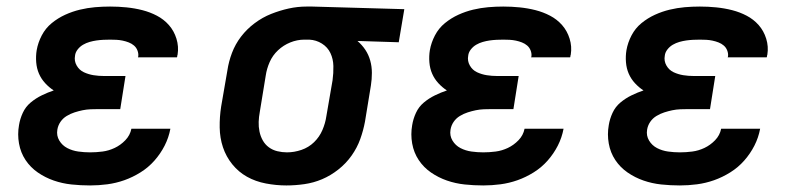

<svg xmlns="http://www.w3.org/2000/svg" viewBox="-20 -558 2440 586"><path d="M255 8Q226 8 198 5Q170 2 144 -7Q118 -16 95.5 -31.5Q73 -47 58 -69.5Q43 -92 38 -120Q33 -148 38 -176Q41 -195 49.5 -213.5Q58 -232 73.5 -245Q89 -258 107.5 -267Q126 -276 144 -282Q130 -291 118 -304Q106 -317 99 -333Q92 -349 90.5 -368Q89 -387 92 -405Q96 -428 107.5 -450Q119 -472 138 -487.5Q157 -503 179 -513Q201 -523 224 -528.5Q247 -534 270 -536Q293 -538 316 -538Q341 -538 366 -535.5Q391 -533 414.5 -527Q438 -521 459 -510Q480 -499 495.5 -481.5Q511 -464 518.5 -440Q526 -416 522 -391Q521 -389 521 -387Q521 -385 520 -383H401Q401 -384 401.5 -384.5Q402 -385 402 -386Q403 -395 399.5 -404Q396 -413 389 -419Q382 -425 373 -428.5Q364 -432 354.5 -434Q345 -436 335.5 -436.5Q326 -437 316 -437Q306 -437 295.5 -436.5Q285 -436 274.5 -434.5Q264 -433 253.5 -430Q243 -427 233.5 -421.5Q224 -416 217 -407Q210 -398 209 -388Q206 -372 214 -358Q222 -344 236 -337.5Q250 -331 265.5 -328.5Q281 -326 298 -326H363L347 -225H281Q269 -225 256.5 -224.5Q244 -224 232 -221.5Q220 -219 207.5 -215Q195 -211 183.5 -204Q172 -197 164.5 -186Q157 -175 155 -162Q152 -144 161 -129Q170 -114 185.5 -106Q201 -98 219 -95.5Q237 -93 255 -93Q274 -93 293 -95.5Q312 -98 330 -106.5Q348 -115 362.5 -130Q377 -145 381 -165H500Q495 -138 482.5 -113.5Q470 -89 451.5 -68Q433 -47 409 -32Q385 -17 359.5 -8Q334 1 307.5 4.5Q281 8 255 8Z M854 8Q823 8 791.5 2Q760 -4 734 -18.5Q708 -33 689 -56.5Q670 -80 660.5 -108.5Q651 -137 650.5 -169Q650 -201 655 -233L674 -343Q678 -370 688 -396.5Q698 -423 715.5 -446Q733 -469 757 -487Q781 -505 807.5 -515.5Q834 -526 861 -532Q888 -538 916 -538Q920 -538 924 -538Q928 -538 933 -538L1214 -530L1197 -429L1071 -433Q1085 -421 1095 -406Q1105 -391 1110 -373Q1115 -355 1115 -335.5Q1115 -316 1112 -297L1094 -187Q1089 -160 1079.5 -133.5Q1070 -107 1053 -83Q1036 -59 1012.5 -40.5Q989 -22 963 -11Q937 0 909 4Q881 8 854 8ZM856 -93Q878 -93 900 -100.5Q922 -108 938.5 -124Q955 -140 964 -161Q973 -182 976 -203L995 -313Q998 -335 997.5 -356.5Q997 -378 988.5 -396Q980 -414 962.5 -425Q945 -436 924 -437H916Q914 -437 912.5 -437Q911 -437 909 -437Q887 -437 866 -428.5Q845 -420 828.5 -404.5Q812 -389 803 -368.5Q794 -348 791 -327L773 -217Q770 -201 769.5 -186Q769 -171 772 -156.5Q775 -142 782 -129.5Q789 -117 800.5 -108.5Q812 -100 826.5 -96.5Q841 -93 856 -93Z M1455 8Q1426 8 1398 5Q1370 2 1344 -7Q1318 -16 1295.5 -31.5Q1273 -47 1258 -69.5Q1243 -92 1238 -120Q1233 -148 1238 -176Q1241 -195 1249.5 -213.5Q1258 -232 1273.5 -245Q1289 -258 1307.5 -267Q1326 -276 1344 -282Q1330 -291 1318 -304Q1306 -317 1299 -333Q1292 -349 1290.5 -368Q1289 -387 1292 -405Q1296 -428 1307.5 -450Q1319 -472 1338 -487.5Q1357 -503 1379 -513Q1401 -523 1424 -528.5Q1447 -534 1470 -536Q1493 -538 1516 -538Q1541 -538 1566 -535.5Q1591 -533 1614.5 -527Q1638 -521 1659 -510Q1680 -499 1695.5 -481.5Q1711 -464 1718.5 -440Q1726 -416 1722 -391Q1721 -389 1721 -387Q1721 -385 1720 -383H1601Q1601 -384 1601.5 -384.5Q1602 -385 1602 -386Q1603 -395 1599.5 -404Q1596 -413 1589 -419Q1582 -425 1573 -428.5Q1564 -432 1554.5 -434Q1545 -436 1535.5 -436.5Q1526 -437 1516 -437Q1506 -437 1495.5 -436.5Q1485 -436 1474.5 -434.5Q1464 -433 1453.5 -430Q1443 -427 1433.5 -421.5Q1424 -416 1417 -407Q1410 -398 1409 -388Q1406 -372 1414 -358Q1422 -344 1436 -337.5Q1450 -331 1465.5 -328.5Q1481 -326 1498 -326H1563L1547 -225H1481Q1469 -225 1456.5 -224.5Q1444 -224 1432 -221.5Q1420 -219 1407.5 -215Q1395 -211 1383.5 -204Q1372 -197 1364.5 -186Q1357 -175 1355 -162Q1352 -144 1361 -129Q1370 -114 1385.5 -106Q1401 -98 1419 -95.5Q1437 -93 1455 -93Q1474 -93 1493 -95.5Q1512 -98 1530 -106.5Q1548 -115 1562.5 -130Q1577 -145 1581 -165H1700Q1695 -138 1682.5 -113.5Q1670 -89 1651.5 -68Q1633 -47 1609 -32Q1585 -17 1559.5 -8Q1534 1 1507.5 4.5Q1481 8 1455 8Z M2055 8Q2026 8 1998 5Q1970 2 1944 -7Q1918 -16 1895.5 -31.5Q1873 -47 1858 -69.5Q1843 -92 1838 -120Q1833 -148 1838 -176Q1841 -195 1849.5 -213.5Q1858 -232 1873.5 -245Q1889 -258 1907.5 -267Q1926 -276 1944 -282Q1930 -291 1918 -304Q1906 -317 1899 -333Q1892 -349 1890.5 -368Q1889 -387 1892 -405Q1896 -428 1907.5 -450Q1919 -472 1938 -487.5Q1957 -503 1979 -513Q2001 -523 2024 -528.5Q2047 -534 2070 -536Q2093 -538 2116 -538Q2141 -538 2166 -535.5Q2191 -533 2214.5 -527Q2238 -521 2259 -510Q2280 -499 2295.5 -481.5Q2311 -464 2318.5 -440Q2326 -416 2322 -391Q2321 -389 2321 -387Q2321 -385 2320 -383H2201Q2201 -384 2201.5 -384.5Q2202 -385 2202 -386Q2203 -395 2199.5 -404Q2196 -413 2189 -419Q2182 -425 2173 -428.5Q2164 -432 2154.5 -434Q2145 -436 2135.5 -436.5Q2126 -437 2116 -437Q2106 -437 2095.5 -436.5Q2085 -436 2074.5 -434.5Q2064 -433 2053.5 -430Q2043 -427 2033.5 -421.5Q2024 -416 2017 -407Q2010 -398 2009 -388Q2006 -372 2014 -358Q2022 -344 2036 -337.5Q2050 -331 2065.5 -328.5Q2081 -326 2098 -326H2163L2147 -225H2081Q2069 -225 2056.5 -224.5Q2044 -224 2032 -221.5Q2020 -219 2007.5 -215Q1995 -211 1983.5 -204Q1972 -197 1964.5 -186Q1957 -175 1955 -162Q1952 -144 1961 -129Q1970 -114 1985.5 -106Q2001 -98 2019 -95.5Q2037 -93 2055 -93Q2074 -93 2093 -95.5Q2112 -98 2130 -106.5Q2148 -115 2162.5 -130Q2177 -145 2181 -165H2300Q2295 -138 2282.5 -113.5Q2270 -89 2251.5 -68Q2233 -47 2209 -32Q2185 -17 2159.5 -8Q2134 1 2107.5 4.5Q2081 8 2055 8Z"/></svg>

Font: Iosevka Curly Extended Oblique
Style: Bold
Weight: 700
Width: 7
Italic angle: -9°
Monospace: yes
Designer: Belleve Invis
Foundry: Belleve Invis
Version: Version 11.1.0; ttfautohint (v1.8.3)